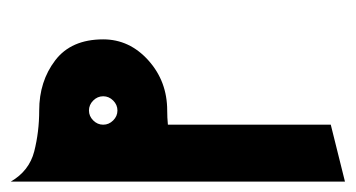

<svg xmlns="http://www.w3.org/2000/svg" viewBox="-174 -160 667 360"><g transform="rotate(-90 160.0 20.5)"><path d="M0 -120V53.3Q0 53.3 0 53.3V146.7V333.3L106.7 306.7V173.3V1.3Q120 0 133.3 0Q188 0 227.3 -35.3Q266.7 -70.7 266.7 -120Q266.7 -180 227.3 -210Q188 -240 133.3 -240Q93.3 -240 56.7 -249.3Q20 -258.7 0 -293.3ZM133.3 -146.7Q144 -146.7 152 -138.7Q160 -130.7 160 -120Q160 -109.3 152 -101.3Q144 -93.3 133.3 -93.3Q122.7 -93.3 114.7 -101.3Q106.7 -109.3 106.7 -120Q106.7 -130.7 114.7 -138.7Q122.7 -146.7 133.3 -146.7Z"/></g></svg>

Font: Qahiri
Style: Regular
Weight: 400
Designer: Khaled Hosny
Foundry: Alif Type
Version: Version 3.00